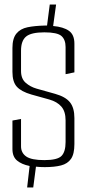

<svg xmlns="http://www.w3.org/2000/svg" viewBox="-20 -736 384 849"><path d="M100 93 111 -2Q76 -9 55.5 -26Q35 -43 35 -77V-203L73 -210V-89Q73 -60 96 -44Q119 -28 176 -28Q234 -28 252 -46.5Q270 -65 270 -108V-204Q270 -243 251.5 -264.5Q233 -286 198 -296L119 -318Q74 -331 54.5 -352.5Q35 -374 35 -418V-524Q35 -566 52.5 -587.5Q70 -609 102 -615.5Q134 -622 178 -623Q183 -623 188 -623L200 -716H228L215 -621Q260 -617 284.5 -600Q309 -583 309 -543V-416L270 -408V-528Q270 -561 251.5 -577Q233 -593 176 -593Q118 -593 95.5 -574.5Q73 -556 73 -512V-422Q73 -388 93.5 -370Q114 -352 142 -344L224 -321Q270 -308 289.5 -283.5Q309 -259 309 -214V-99Q309 -55 294 -33.5Q279 -12 250 -4.5Q221 3 178 3Q156 3 139 1L127 93Z"/></svg>

Font: Smooch Sans Light
Style: Regular
Weight: 300
Designer: Robert E. Leuschke
Foundry: Robert E. Leuschke
Version: Version 1.010; ttfautohint (v1.8.3)